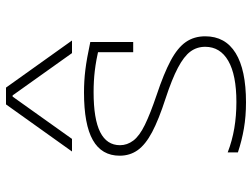

<svg xmlns="http://www.w3.org/2000/svg" viewBox="-120 -710 840 640"><g transform="rotate(-90 300.0 -390.0)"><path d="M279 10Q232 10 191.5 3Q151 -4 112 -17V-51Q151 -36 192.5 -29Q234 -22 280 -22Q370 -22 417 -49Q464 -76 464 -126Q464 -154 448 -175.5Q432 -197 394 -217Q356 -237 292 -258Q221 -281 179.5 -303Q138 -325 119.5 -351Q101 -377 101 -411Q101 -471 153 -500.5Q205 -530 312 -530Q350 -530 387 -525.5Q424 -521 480 -509V-366H446V-505L467 -479Q418 -490 384 -494Q350 -498 313 -498Q223 -498 179.5 -476Q136 -454 136 -410Q136 -386 151.5 -365.5Q167 -345 204 -327Q241 -309 303 -288Q375 -264 418 -241Q461 -218 480 -190.5Q499 -163 499 -126Q499 -59 443 -24.5Q387 10 279 10ZM115 -570 272 -790H328L485 -570H443L302 -768H298L157 -570Z"/></g></svg>

Font: M PLUS Code Latin Expanded ExtraLight
Style: Regular
Weight: 250
Width: 7
Designer: Coji Morishita
Foundry: UNDERFOREST DESIGN
Version: Version 1.002; ttfautohint (v1.8.3)